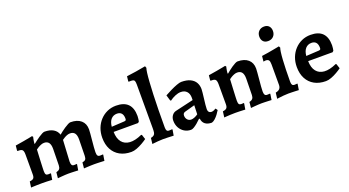

<svg xmlns="http://www.w3.org/2000/svg" viewBox="-53 -1319 3464 1908"><g transform="rotate(-20 1678.5 -365.0)"><path d="M318.7 -53.8Q342.8 -59.1 353.6 -72.3Q364.3 -85.6 364.8 -110.2L367.9 -282.5Q368.3 -327.1 352.2 -348.7Q336.1 -370.3 302.9 -370.3Q286.6 -370.3 269.2 -363.2Q251.9 -356.2 237.6 -347.3Q223.3 -338.5 214.6 -331.8Q213.2 -304.9 211.5 -270.8Q209.7 -236.6 208.2 -203.2Q206.7 -169.8 205.7 -143.9Q204.7 -118 204.7 -107Q204.7 -81.4 211.6 -71.6Q218.6 -61.8 235.3 -61.8Q241.6 -61.8 251.7 -62.6Q261.7 -63.4 261.7 -63.4L264.2 -58.9L253.8 3.5Q253.8 3.5 235.7 2.5Q217.5 1.5 193.1 0.7Q168.8 0 148.9 0Q123.4 0 95.8 0.7Q68.3 1.5 49.4 2.4Q30.5 3.4 30.5 3.4L39.2 -58.4Q68.2 -60.9 79.5 -72.5Q90.7 -84 90.7 -112V-324Q90.7 -358.5 80.4 -371.1Q70.1 -383.7 42.2 -383.7H28.9L25 -389L30.3 -441Q75.6 -447.9 117.6 -455.3Q159.5 -462.7 186.5 -468.1Q213.6 -473.6 213.6 -473.6L222.3 -463.8Q222.3 -463.8 217.6 -442.2Q212.8 -420.6 210.8 -394.6L213.7 -391.6Q225.9 -401.7 244.2 -415.5Q262.5 -429.4 282.1 -442.6Q301.7 -455.9 318.6 -464.5Q335.6 -473 344.9 -473Q401.1 -473 437 -451.8Q473 -430.7 486 -390Q496.5 -399.5 514.6 -413.3Q532.6 -427.2 553 -440.7Q573.4 -454.3 591.2 -463.6Q608.9 -473 619.4 -473Q690.6 -473 730 -438.7Q769.5 -404.4 769.5 -343.6Q769.5 -329.2 766.8 -298.1Q764.2 -267 760.5 -229.7Q756.8 -192.5 754.1 -159.6Q751.5 -126.8 751.5 -107.9Q751.5 -81.4 758.8 -71Q766.2 -60.5 783.4 -60.5Q791.9 -60.5 802.9 -61.3Q813.9 -62 813.9 -62L815.9 -58L806 3.5Q806 3.5 794.5 3Q783 2.5 765.9 1.7Q748.7 1 730.3 0.5Q711.8 0 697.4 0Q682.7 0 664.4 0.8Q646 1.5 628.8 2.3Q611.5 3.1 600.5 3.9Q589.4 4.6 589.4 4.6L595.7 -57.1Q619.3 -60.7 629.1 -72.2Q638.8 -83.6 639.3 -110.2L642.4 -282.5Q642.8 -327.1 626.7 -348.7Q610.6 -370.3 577.4 -370.3Q561.1 -370.3 544.5 -364Q528 -357.7 514 -348.9Q499.9 -340 490.7 -333.4L478.3 -107.9Q478.3 -82.5 485.2 -71.5Q492.1 -60.5 508.8 -60.5Q517.4 -60.5 527.2 -61.3Q537 -62 537 -62L539 -58L528.8 3.5Q528.8 3.5 518 3Q507.3 2.5 490.8 1.7Q474.4 1 456.4 0.5Q438.5 0 424 0Q409.4 0 390.5 1.3Q371.6 2.6 353.6 4Q335.6 5.3 324 6.6Q312.4 7.9 312.4 7.9Z M1089.9 12Q1020.1 12 969.5 -16Q918.9 -44 891.5 -95.8Q864.1 -147.5 864.1 -218.5Q864.1 -272.6 881.8 -318.9Q899.5 -365.1 931.7 -399.7Q963.8 -434.3 1006.7 -453.6Q1049.5 -473 1100.4 -473Q1267.9 -473 1267.9 -303.2Q1267.9 -288 1265.5 -271.9Q1263 -255.9 1261 -246.5L1248.9 -235.4H990.5Q991.7 -165.8 1022.5 -127.2Q1053.3 -88.6 1108.2 -84.8Q1163.2 -81 1237.1 -114.5L1244.5 -111.2L1260.5 -61.9Q1239.6 -46.5 1209.6 -29.2Q1179.6 -11.8 1148 0.1Q1116.4 12 1089.9 12ZM990.4 -290 1127.2 -297.7Q1139.1 -299.2 1142.7 -303.6Q1146.4 -307.9 1146.4 -320.6Q1146.4 -357.5 1130.1 -376.2Q1113.7 -395 1082.8 -395Q1044 -395 1019.7 -368.4Q995.4 -341.9 990.4 -290Z M1311.2 8.8 1318.3 -52.5Q1341.9 -57.7 1352.3 -67.1Q1362.7 -76.4 1365.3 -92.7Q1368 -109 1368 -134.1V-598.5Q1368 -624.4 1363.5 -636.3Q1359 -648.3 1345.2 -651.5Q1331.3 -654.7 1302.7 -653.1L1298.8 -657.4L1304.6 -709.8Q1355.1 -716.2 1405.7 -724.1Q1456.2 -732 1506.7 -742L1514.1 -723.1Q1508.7 -709.4 1503.8 -672.5Q1498.9 -635.5 1495.2 -578.7Q1491.5 -521.8 1488.5 -448.4Q1485.5 -375.1 1484.2 -288.2Q1482.9 -201.3 1482.9 -105.2Q1482.9 -80.6 1489.6 -70.3Q1496.2 -60 1512.5 -60L1546.2 -61.6L1548.6 -56.2L1538.4 3.5Q1512 2 1479.8 1Q1447.7 0 1424.5 0Q1403.8 0 1373 2.6Q1342.1 5.2 1311.2 8.8Z M1939.9 12Q1895.9 12 1870.2 -7.8Q1844.5 -27.6 1840.1 -65.4L1832.5 -68.2Q1812.5 -47.8 1791.7 -30.5Q1770.9 -13.3 1752.8 -2.6Q1734.7 8 1722 8Q1683.2 8 1652.2 -10.9Q1621.2 -29.9 1603.3 -62.8Q1585.5 -95.8 1585.5 -136.7Q1585.5 -167.6 1601.5 -190.5Q1617.6 -213.4 1643.4 -219.9L1836.1 -264.7L1836.7 -289.3Q1836.7 -332.1 1814.1 -356Q1791.6 -380 1751.4 -380Q1723.4 -380 1691.3 -366.3Q1659.1 -352.6 1633.6 -333.1L1625.5 -337.5L1607.6 -397.2Q1637.2 -413.5 1673.3 -431.4Q1709.4 -449.2 1741.7 -461.1Q1774.1 -473 1790.9 -473Q1849.4 -473 1886 -455Q1922.6 -437.1 1939.8 -406.5Q1957 -376 1957 -336.8Q1957 -324.3 1954 -297.1Q1951.1 -269.9 1947.1 -237.7Q1943.1 -205.6 1940.1 -176.7Q1937.2 -147.7 1937.2 -130.7Q1937.2 -111.9 1946.8 -101Q1956.5 -90.1 1972.8 -90.1Q1986.2 -90.1 1999.8 -96.1Q2013.4 -102.2 2021 -107.5L2036.4 -86.5Q2026.1 -68.5 2010.2 -47.3Q1994.2 -26.1 1976.1 -9.6Q1958 6.9 1939.9 12ZM1758.9 -87.1Q1774.3 -87.1 1794.6 -95.4Q1814.9 -103.7 1830.9 -116.1L1834.1 -210.9L1727 -181.2Q1703 -174.4 1703 -148.2Q1703 -122.5 1718.4 -104.8Q1733.8 -87.1 1758.9 -87.1Z M2360.3 -53.8Q2384.9 -59.1 2395.7 -72.3Q2406.4 -85.6 2406.9 -110.2L2410 -282.5Q2410.4 -327.1 2394.3 -348.7Q2378.2 -370.3 2345 -370.3Q2328.7 -370.3 2311.3 -363.4Q2294 -356.6 2279.9 -347.8Q2265.8 -338.9 2257.2 -332.3Q2255.7 -305.4 2254 -271.2Q2252.3 -237.1 2250.6 -203.5Q2248.8 -169.8 2247.8 -143.9Q2246.8 -118 2246.8 -107Q2246.8 -81.4 2253.7 -71.6Q2260.7 -61.8 2277.4 -61.8Q2283.7 -61.8 2293.8 -62.6Q2303.8 -63.4 2303.8 -63.4L2306.3 -58.9L2295.9 3.5Q2295.9 3.5 2277.8 2.5Q2259.6 1.5 2235.2 0.7Q2210.9 0 2191 0Q2165.5 0 2137.9 1.3Q2110.4 2.5 2091.5 4Q2072.6 5.5 2072.6 5.5L2080.7 -56.2Q2109.7 -59.8 2121.3 -71.9Q2132.8 -84 2132.8 -112V-324Q2132.8 -358.5 2122.5 -371.1Q2112.2 -383.7 2084.3 -383.7H2071L2067.1 -389L2072.4 -441Q2117.7 -447.9 2159.7 -455.3Q2201.6 -462.7 2228.6 -468.1Q2255.7 -473.6 2255.7 -473.6L2264.4 -463.8Q2264.4 -463.8 2259.6 -442.2Q2254.9 -420.6 2252.9 -394.6L2257.2 -391.2Q2268.9 -401.2 2286.6 -415.3Q2304.3 -429.4 2323.4 -442.4Q2342.5 -455.4 2359.7 -464.2Q2376.8 -473 2386.6 -473Q2457.7 -473 2497.2 -438.9Q2536.7 -404.8 2536.7 -343.6Q2536.7 -329.2 2534 -298.1Q2531.3 -267 2527.9 -229.7Q2524.4 -192.5 2521.7 -159.6Q2519.1 -126.8 2519.1 -107.9Q2519.1 -82.5 2526.2 -71.5Q2533.3 -60.5 2550.5 -60.5Q2559 -60.5 2570 -61.3Q2580.9 -62 2580.9 -62L2582.9 -58L2573.6 3.5Q2573.6 3.5 2562.4 3Q2551.2 2.5 2534.3 1.7Q2517.4 1 2499 0.5Q2480.5 0 2466.1 0Q2451.5 0 2432.6 1.3Q2413.7 2.6 2395.7 4Q2377.7 5.3 2366.1 6.6Q2354.5 7.9 2354.5 7.9Z M2630.3 11.1 2637.9 -51.6Q2667.5 -56.8 2680.9 -71.9Q2694.4 -86.9 2694.4 -113.8V-330.4Q2694.4 -361.6 2685.1 -373.9Q2675.9 -386.2 2652.4 -386.2Q2646.2 -386.2 2637.5 -384.4Q2628.8 -382.7 2628.8 -382.7L2634.6 -440.4Q2668.6 -444.9 2702.2 -450.5Q2735.8 -456.2 2763.4 -461.4Q2790.9 -466.6 2807.5 -469.8Q2824.1 -473 2824.1 -473L2832.7 -456.5Q2827.8 -446.1 2823.3 -414.7Q2818.8 -383.4 2815.8 -336.6Q2812.8 -289.8 2811.1 -230.6Q2809.3 -171.4 2809.3 -105.2Q2809.3 -81.6 2816.1 -71.3Q2823 -60.9 2839.8 -60.9Q2847.9 -60.9 2858.6 -61.9Q2869.4 -62.9 2869.4 -62.9L2871.8 -58.5L2862 3.5Q2862 3.5 2850.8 3Q2839.6 2.5 2822.5 1.7Q2805.4 1 2786.5 0.5Q2767.6 0 2752.3 0Q2727.6 0 2699.1 2.8Q2670.6 5.5 2650.5 8.3Q2630.3 11.1 2630.3 11.1ZM2743.6 -558.5Q2709.1 -558.5 2691.7 -578.4Q2674.3 -598.2 2674.3 -629.4Q2674.3 -664.2 2696 -686.5Q2717.7 -708.7 2752.7 -708.7Q2785.7 -708.7 2803.6 -688.9Q2821.5 -669.1 2821.5 -637.8Q2821.5 -603 2800.3 -580.8Q2779 -558.5 2743.6 -558.5Z M3146.9 12Q3077.1 12 3026.5 -16Q2975.9 -44 2948.5 -95.8Q2921.1 -147.5 2921.1 -218.5Q2921.1 -272.6 2938.8 -318.9Q2956.5 -365.1 2988.7 -399.7Q3020.8 -434.3 3063.7 -453.6Q3106.5 -473 3157.4 -473Q3324.9 -473 3324.9 -303.2Q3324.9 -288 3322.5 -271.9Q3320 -255.9 3318 -246.5L3305.9 -235.4H3047.5Q3048.7 -165.8 3079.5 -127.2Q3110.3 -88.6 3165.2 -84.8Q3220.2 -81 3294.1 -114.5L3301.5 -111.2L3317.5 -61.9Q3296.6 -46.5 3266.6 -29.2Q3236.6 -11.8 3205 0.1Q3173.4 12 3146.9 12ZM3047.4 -290 3184.2 -297.7Q3196.1 -299.2 3199.7 -303.6Q3203.4 -307.9 3203.4 -320.6Q3203.4 -357.5 3187.1 -376.2Q3170.7 -395 3139.8 -395Q3101 -395 3076.7 -368.4Q3052.4 -341.9 3047.4 -290Z"/></g></svg>

Font: Alegreya
Style: Regular
Weight: 400
Designer: Juan Pablo del Peral
Foundry: Huerta Tipografica
Version: Version 2.009